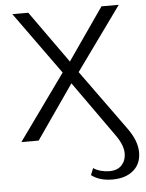

<svg xmlns="http://www.w3.org/2000/svg" viewBox="-59 -705 749 985"><g transform="rotate(-5 315.0 -213.0)"><path d="M372 200 386 165Q402 176 424 182Q446 188 468 188Q510 188 532 164Q554 140 554 104Q554 61 516 8L313 -278L120 0H31L273 -337L42 -658H124L315 -390L501 -658H590L355 -332L579 -22Q628 45 628 105Q628 164 588 198Q548 232 480 232Q414 232 372 200Z"/></g></svg>

Font: Ysabeau
Style: Regular
Weight: 400
Designer: Christian Thalmann (Catharsis Fonts)
Version: Version 0.003